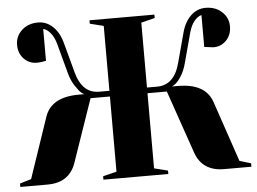

<svg xmlns="http://www.w3.org/2000/svg" viewBox="-51 -775 1126 840"><g transform="rotate(-5 512.5 -355.0)"><path d="M295 -380H319Q313 -383 305.5 -389Q298 -395 281 -420Q264 -445 255 -480L220 -610Q212 -639 197 -657.5Q182 -676 165 -680V-540Q145 -535 125 -535Q91 -535 68 -559Q45 -583 45 -620Q45 -658 73 -684Q101 -710 145 -710Q182 -710 210 -683Q238 -656 250 -610L285 -480Q310 -385 385 -385H430V-670L370 -685V-700H655V-685L595 -670V-385H640Q715 -385 740 -480L775 -610Q787 -656 815 -683Q843 -710 880 -710Q924 -710 952 -684Q980 -658 980 -620Q980 -583 957 -559Q934 -535 900 -535L860 -540V-680Q843 -676 828 -657.5Q813 -639 805 -610L770 -480Q761 -444 744.5 -419Q728 -394 716 -387L705 -380H730Q852 -380 880 -295L970 -30L1020 -15V0H900Q804 0 775 -85L680 -360H595V-30L655 -15V0H370V-15L430 -30V-360H345L250 -85Q221 0 125 0H5V-15L55 -30L145 -295Q173 -380 295 -380Z"/></g></svg>

Font: Yeseva One
Style: Regular
Weight: 400
Designer: Jovanny Lemonad
Foundry: Jovanny Lemonad
Version: Version 2.000